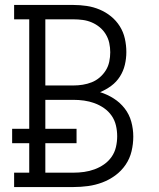

<svg xmlns="http://www.w3.org/2000/svg" viewBox="-20 -755 640 775"><path d="M37 0V-58H98V-177H29V-235H98V-677H37V-735H276Q303 -735 330 -731Q357 -727 382 -716.5Q407 -706 428 -689Q449 -672 463.5 -649Q478 -626 484 -599Q490 -572 490 -545Q490 -519 484 -493.5Q478 -468 464 -446Q450 -424 429 -408.5Q408 -393 384 -383Q413 -374 439 -357.5Q465 -341 483.5 -317Q502 -293 510 -263.5Q518 -234 518 -204Q518 -174 511 -144.5Q504 -115 487 -90Q470 -65 445.5 -47Q421 -29 393 -18.5Q365 -8 335.5 -4Q306 0 276 0ZM163 -410H276Q295 -410 314 -413Q333 -416 350.5 -423Q368 -430 382.5 -442.5Q397 -455 407 -471Q417 -487 421 -506Q425 -525 425 -544Q425 -563 421 -581.5Q417 -600 407 -616.5Q397 -633 382.5 -645Q368 -657 350.5 -664.5Q333 -672 314 -674.5Q295 -677 276 -677H163ZM163 -58H276Q298 -58 319.5 -61Q341 -64 361.5 -71.5Q382 -79 400 -91.5Q418 -104 430.5 -122Q443 -140 448 -161.5Q453 -183 453 -205Q453 -227 448 -248.5Q443 -270 430.5 -288Q418 -306 400 -318.5Q382 -331 361.5 -338.5Q341 -346 319.5 -349Q298 -352 276 -352H163V-235H289V-177H163Z"/></svg>

Font: Iosevka Etoile Light
Style: Regular
Weight: 300
Designer: Belleve Invis
Foundry: Belleve Invis
Version: Version 25.0.1; ttfautohint (v1.8.4)